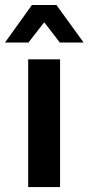

<svg xmlns="http://www.w3.org/2000/svg" viewBox="-67 -756 358 776"><path d="M175.8 0H46.9V-516.1H175.8ZM271 -584H174.8L111.8 -666L47.9 -584H-46.9L62 -735.8H161.1Z"/></svg>

Font: Creato Display
Style: Bold
Weight: 700
Version: Version 1.000